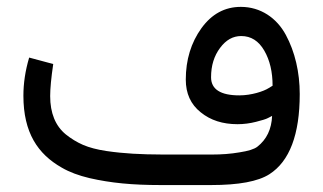

<svg xmlns="http://www.w3.org/2000/svg" viewBox="-20 -533 931 553"><path d="M587.9 0C667.5 0 723.1 -10.3 755.9 -31.2C814 -68.4 843.3 -145.5 843.3 -262.2C843.3 -324.7 829.6 -383.8 803.2 -432.6C776.9 -481.4 730.5 -513.2 673.8 -513.2C627.4 -513.2 589.8 -492.7 560.1 -451.7C530.3 -410.2 515.1 -360.8 515.1 -303.7C515.1 -263.7 529.3 -232.4 558.1 -209.5C586.4 -186.5 621.6 -175.3 664.1 -175.3C682.1 -175.3 700.2 -177.7 717.3 -182.1C734.4 -186.5 746.1 -189.9 751.5 -192.9C756.8 -195.3 760.7 -197.8 763.7 -199.2C762.2 -161.1 748 -131.3 721.2 -110.4C712.4 -103.5 695.3 -98.1 669.9 -94.2C644.5 -89.8 618.2 -87.9 590.8 -87.9H449.7C416.5 -87.9 387.7 -88.9 362.8 -90.3C337.9 -91.8 312.5 -94.2 286.1 -98.1C259.8 -102.1 237.3 -107.9 219.2 -115.7C201.2 -123.5 184.6 -133.8 169.4 -146C139.6 -170.4 124.5 -207.5 124.5 -256.3C124.5 -277.8 127.4 -308.6 133.3 -348.6L64 -367.2C52.7 -329.1 47.4 -292.5 47.4 -257.3C47.4 -150.9 88.9 -89.4 157.7 -50.3C180.2 -37.1 207 -27.3 237.8 -20C299.3 -5.9 361.3 0 442.9 0ZM587.9 -310.5C587.9 -344.2 596.7 -372.1 613.8 -395C630.9 -418 650.9 -429.2 674.8 -429.2C703.1 -429.2 725.1 -415 741.2 -387.2C757.3 -359.4 765.1 -325.7 765.1 -286.1L753.9 -279.3C739.7 -270 704.1 -258.3 669.4 -258.3C615.2 -258.3 587.9 -275.9 587.9 -310.5Z"/></svg>

Font: Samim
Style: Regular
Weight: 400
Foundry: DejaVu fonts team - Redesigned by Saber Rastikerdar
Version: Version 4.0.5